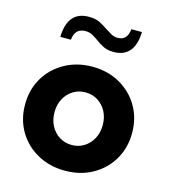

<svg xmlns="http://www.w3.org/2000/svg" viewBox="-109 -808 800 906"><g transform="rotate(15 291.0 -355.5)"><path d="M291.5 9.8Q216.3 9.8 156.7 -23.2Q97.2 -56.2 63.2 -113.5Q29.3 -170.9 29.3 -244.1Q29.3 -316.9 63.2 -374.3Q97.2 -431.6 156.7 -464.8Q216.3 -498 291.5 -498Q366.7 -498 425.5 -464.8Q484.4 -431.6 518.3 -374.3Q552.2 -316.9 552.2 -244.1Q552.2 -170.9 518.3 -113.5Q484.4 -56.2 425.5 -23.2Q366.7 9.8 291.5 9.8ZM291 -115.7Q324.7 -115.7 351.3 -132.6Q377.9 -149.4 393.3 -178.5Q408.7 -207.5 408.7 -244.6Q408.7 -281.2 393.3 -310.1Q377.9 -338.9 351.3 -355.7Q324.7 -372.6 291 -372.6Q256.8 -372.6 230.2 -355.7Q203.6 -338.9 188.2 -310.1Q172.9 -281.2 172.9 -244.6Q172.9 -207.5 188.2 -178.5Q203.6 -149.4 230.2 -132.6Q256.8 -115.7 291 -115.7ZM473.6 -716.3Q472.2 -654.8 445.6 -622.8Q418.9 -590.8 368.7 -590.8Q338.4 -590.8 317.9 -601.1Q297.4 -611.3 279.3 -625Q264.6 -635.7 250 -643.8Q235.4 -651.9 215.8 -651.9Q164.6 -651.9 159.2 -594.7H107.4Q110.8 -721.2 213.9 -721.2Q247.1 -721.2 268.8 -710Q290.5 -698.7 308.6 -686Q323.7 -676.3 337.9 -668.2Q352.1 -660.2 370.1 -660.2Q416.5 -660.2 421.9 -716.3Z"/></g></svg>

Font: Kumbh Sans
Style: Bold
Weight: 700
Version: Version 1.005